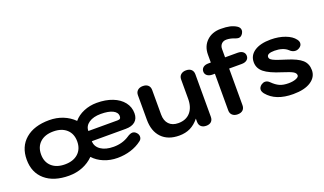

<svg xmlns="http://www.w3.org/2000/svg" viewBox="-73 -1191 2801 1658"><g transform="rotate(-20 1327.5 -362.0)"><path d="M40 -245Q40 -364 119.5 -432Q199 -500 338 -500Q405 -500 463 -477Q521 -454 564 -411Q599 -453 655 -476.5Q711 -500 775 -500Q857 -500 919.5 -475.5Q982 -451 1017 -406.5Q1052 -362 1052 -304Q1052 -255 1021.5 -229Q991 -203 935 -203H623Q624 -153 668 -123Q712 -93 785 -93Q866 -93 927 -133Q956 -153 977 -153Q995 -153 1011 -137Q1028 -120 1028 -99Q1028 -75 1008 -61Q964 -27 906.5 -9Q849 9 785 9Q718 9 660.5 -14.5Q603 -38 565 -80Q521 -36 463 -13Q405 10 338 10Q199 10 119.5 -58Q40 -126 40 -245ZM893 -296Q910 -296 917 -302.5Q924 -309 924 -324Q924 -359 885 -378.5Q846 -398 775 -398Q707 -398 666 -370Q625 -342 625 -296ZM504 -245Q504 -315 459.5 -355.5Q415 -396 338 -396Q261 -396 216.5 -355.5Q172 -315 172 -245Q172 -175 216.5 -134.5Q261 -94 338 -94Q415 -94 459.5 -134.5Q504 -175 504 -245Z M1133 -215V-440Q1133 -468 1151 -484Q1169 -500 1199 -500Q1230 -500 1247 -484Q1264 -468 1264 -440V-215Q1264 -158 1294.5 -126Q1325 -94 1380 -94Q1451 -94 1490.5 -139Q1530 -184 1530 -263V-440Q1530 -468 1548 -484Q1566 -500 1596 -500Q1627 -500 1644 -484Q1661 -468 1661 -440V-50Q1661 -21 1644.5 -5.5Q1628 10 1598 10Q1568 10 1551 -6Q1534 -22 1534 -50V-79Q1497 -33 1452.5 -11.5Q1408 10 1351 10Q1248 10 1190.5 -49.5Q1133 -109 1133 -215Z M2168 -661Q2168 -648 2160 -634Q2144 -607 2120 -607Q2109 -607 2092 -613Q2051 -630 2014 -630Q1986 -630 1969 -612.5Q1952 -595 1952 -566V-490H2067Q2098 -490 2115.5 -476Q2133 -462 2133 -438Q2133 -415 2115.5 -401Q2098 -387 2067 -387H1952V-50Q1952 -22 1935 -6Q1918 10 1887 10Q1857 10 1839 -6Q1821 -22 1821 -50V-387H1799Q1769 -387 1751 -401Q1733 -415 1733 -438Q1733 -462 1750.5 -476Q1768 -490 1799 -490H1821V-562Q1821 -639 1870.5 -686.5Q1920 -734 1999 -734Q2050 -734 2083 -726.5Q2116 -719 2143 -702Q2168 -686 2168 -661Z M2161 -83Q2145 -104 2145 -121Q2145 -145 2170 -163Q2187 -174 2203 -174Q2225 -174 2244 -155Q2278 -121 2310.5 -106.5Q2343 -92 2391 -92Q2432 -92 2460 -103Q2488 -114 2488 -130Q2488 -150 2465 -164Q2442 -178 2372 -200Q2262 -234 2216 -271.5Q2170 -309 2170 -365Q2170 -428 2224 -464Q2278 -500 2373 -500Q2446 -500 2505 -478Q2564 -456 2591 -419Q2604 -402 2604 -385Q2604 -361 2580 -346Q2563 -335 2545 -335Q2516 -335 2492 -359Q2472 -378 2440.5 -388Q2409 -398 2372 -398Q2302 -398 2302 -365Q2302 -352 2313 -342Q2324 -332 2352.5 -321Q2381 -310 2442 -291Q2540 -261 2579.5 -225Q2619 -189 2619 -130Q2619 -67 2561 -28.5Q2503 10 2398 10Q2237 10 2161 -83Z"/></g></svg>

Font: Kodchasan
Style: Bold
Weight: 700
Designer: Katatrad Aksorn Co.,Ltd.
Foundry: Cadson Demak Co.,Ltd.
Version: Version 1.000; ttfautohint (v1.6)